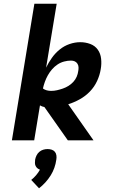

<svg xmlns="http://www.w3.org/2000/svg" viewBox="-20 -755 640 1033"><path d="M345 0 219 -179Q213 -180 206.5 -182.5Q200 -185 195 -188L164 0H44L165 -735H285L228 -391Q241 -418 259 -443.5Q277 -469 301 -488.5Q325 -508 354 -518Q383 -528 412 -528Q440 -528 465.5 -518.5Q491 -509 506 -488Q521 -467 524 -439Q527 -411 522 -383Q517 -351 502.5 -319.5Q488 -288 464 -263Q440 -238 409.5 -221Q379 -204 347 -194L483 0ZM255 -266Q271 -266 286.5 -269.5Q302 -273 318 -278.5Q334 -284 348.5 -293Q363 -302 374.5 -314.5Q386 -327 392.5 -342Q399 -357 401 -373Q403 -383 402.5 -393.5Q402 -404 396.5 -412.5Q391 -421 382 -425Q373 -429 362 -429Q344 -429 325 -424Q306 -419 289.5 -408Q273 -397 260 -382Q247 -367 237.5 -350Q228 -333 221.5 -315Q215 -297 211 -279Q220 -272 231.5 -269Q243 -266 255 -266ZM190 258 148 213Q162 202 174 188Q186 174 195 158Q187 155 181 150Q175 145 171.5 137.5Q168 130 168 121.5Q168 113 169 104Q171 93 176.5 81.5Q182 70 191.5 62Q201 54 212.5 50.5Q224 47 236 47Q248 47 258.5 50.5Q269 54 275.5 62Q282 70 283.5 81.5Q285 93 283 104Q280 126 272.5 147.5Q265 169 252.5 189Q240 209 224 226.5Q208 244 190 258Z"/></svg>

Font: Iosevka Extended
Style: Bold Italic
Weight: 700
Width: 7
Italic angle: -9°
Monospace: yes
Designer: Belleve Invis
Foundry: Belleve Invis
Version: Version 32.5.0; ttfautohint (v1.8.4)